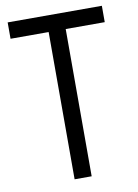

<svg xmlns="http://www.w3.org/2000/svg" viewBox="-81 -754 583 809"><g transform="rotate(-10 211.0 -350.0)"><path d="M245 -630H412V-700H9V-630H172V0H245Z"/></g></svg>

Font: Advent Pro Medium
Style: Regular
Weight: 500
Designer: VivaRado, Andreas Kalpakidis
Foundry: VivaRado, Andreas Kalpakidis
Version: Version 3.000